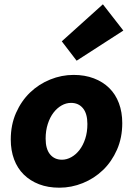

<svg xmlns="http://www.w3.org/2000/svg" viewBox="-20 -860 640 892"><path d="M256 12Q203 12 161.5 -4Q120 -20 90.5 -49Q61 -78 45.5 -119.5Q30 -161 30 -212Q30 -280 54.5 -335.5Q79 -391 119.5 -430Q160 -469 213 -490.5Q266 -512 322 -512Q374 -512 416 -496Q458 -480 487.5 -451Q517 -422 532.5 -380.5Q548 -339 548 -288Q548 -220 523.5 -164.5Q499 -109 458.5 -70Q418 -31 365 -9.5Q312 12 256 12ZM268 -118Q290 -118 311.5 -130Q333 -142 349.5 -163.5Q366 -185 376 -215.5Q386 -246 386 -284Q386 -332 365.5 -357Q345 -382 310 -382Q287 -382 266 -370Q245 -358 228.5 -336.5Q212 -315 202 -284Q192 -253 192 -216Q192 -168 212.5 -143Q233 -118 268 -118ZM336 -578 267 -668 458 -840 553 -718Z"/></svg>

Font: Source Code Pro Black
Style: Italic
Weight: 900
Italic angle: -11°
Monospace: yes
Designer: Paul D. Hunt, Teo Tuominen
Foundry: Adobe Systems Incorporated
Version: Version 1.050;PS 1.000;hotconv 16.6.51;makeotf.lib2.5.65220